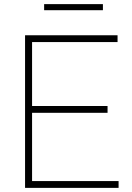

<svg xmlns="http://www.w3.org/2000/svg" viewBox="-20 -911 640 931"><path d="M101.5 0V-740H550V-707H135.5V-397H501.5V-364H135.5V-33H555V0ZM194 -861.5V-891H479V-861.5Z"/></svg>

Font: Encode Sans SmExp Th
Style: Regular
Weight: 100
Width: 6
Designer: Multiple Designers
Foundry: Impallari Type
Version: Version 3.002; ttfautohint (v1.8.3) -l 8 -r 50 -G 200 -x 14 